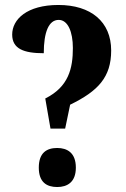

<svg xmlns="http://www.w3.org/2000/svg" viewBox="-20 -744 507 772"><path d="M162 -348 183 -227H242L262 -323C375 -378 427 -434 427 -541C427 -657 345 -724 215 -724C88 -724 29 -666 29 -605C29 -548 75 -530 156 -530C156 -615 176 -664 216 -664C253 -664 273 -616 273 -551C273 -469 256 -395 162 -348ZM210 8C250 8 285 -11 285 -70C285 -130 250 -149 210 -149C168 -149 136 -130 136 -70C136 -11 168 8 210 8Z"/></svg>

Font: Noto Serif Georgian ExtraCondensed ExtraBold
Style: Regular
Weight: 800
Width: 2
Designer: Monotype Design Team, Akaki Razmadze
Foundry: Google LLC
Version: Version 2.003